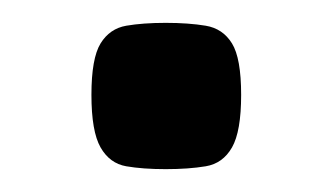

<svg xmlns="http://www.w3.org/2000/svg" viewBox="-20 -385 291 168"><path d="M125 -365Q145 -365 160 -362.5Q175 -360 183 -347Q191 -334 191 -302Q191 -270 183 -256Q175 -242 160 -239.5Q145 -237 125 -237Q105 -237 90.5 -239.5Q76 -242 68 -256Q60 -270 60 -302Q60 -334 68 -347Q76 -360 90.5 -362.5Q105 -365 125 -365Z"/></svg>

Font: Strait
Style: Regular
Weight: 400
Designer: Eduardo Rodriguez Tunni
Foundry: Eduardo Rodriguez Tunni
Version: Version 1.002; ttfautohint (v1.8.4.7-5d5b);gftools[0.9.23]